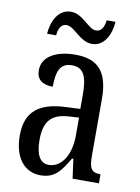

<svg xmlns="http://www.w3.org/2000/svg" viewBox="-84 -788 622 855"><g transform="rotate(10 227.0 -360.5)"><path d="M283 -606C338 -606 366 -662 370 -721H330C327 -694 317 -668 291 -668C255 -668 222 -731 168 -731C111 -731 83 -674 79 -616H120C122 -643 132 -669 158 -669C195 -669 228 -606 283 -606ZM159 10C226 10 251 -31 285 -88H291L303 0H422V-41H419C383 -41 370 -57 370 -113V-372C370 -499 319 -546 220 -546C130 -546 71 -510 71 -450C71 -409 96 -388 145 -388C145 -453 157 -497 213 -497C272 -497 283 -448 283 -373V-312L218 -309C97 -304 38 -256 38 -150C38 -41 92 10 159 10ZM187 -42C146 -42 128 -82 128 -144C128 -223 155 -265 238 -270L284 -273V-191C284 -106 246 -42 187 -42Z"/></g></svg>

Font: Noto Serif Ethiopic XCn
Style: Regular
Weight: 400
Width: 2
Designer: Monotype Design Team
Foundry: Monotype Imaging Inc.
Version: Version 2.102